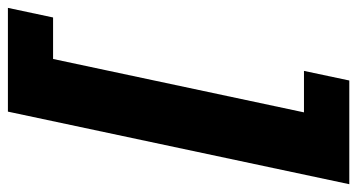

<svg xmlns="http://www.w3.org/2000/svg" viewBox="-282 -524 908 488"><g transform="rotate(-90 172.0 -280.0)"><path d="M371.6 -599.1H266.1L130.4 38.6H235.8L211.4 153.8H-52.2L132.3 -713.9H396Z"/></g></svg>

Font: Open Sans Hebrew Condensed Extra Bold
Style: Italic
Weight: 800
Width: 3
Italic angle: -12°
Foundry: Ascender Corporation, Yanek Iontef
Version: Version 2.001;PS 002.001;hotconv 1.0.70;makeotf.lib2.5.58329